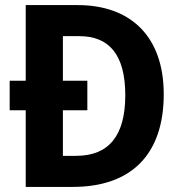

<svg xmlns="http://www.w3.org/2000/svg" viewBox="-20 -827 717 754"><path d="M285 -807H81V-510H18V-394H81V-93H266C494 -93 623 -219 623 -457C623 -686 491 -807 285 -807ZM292 -685C407 -685 472 -614 472 -453C472 -295 408 -215 279 -215H227V-394H323V-510H227V-685Z"/></svg>

Font: Noto Sans Kannada UI SemiCondensed
Style: Bold
Weight: 700
Width: 4
Designer: Jelle Bosma - Monotype Design Team
Foundry: Monotype Imaging Inc.
Version: Version 2.005